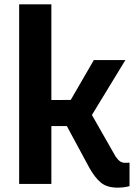

<svg xmlns="http://www.w3.org/2000/svg" viewBox="-20 -845 618 882"><path d="M216 0H68V-825H216ZM390 -75 287 -266H141V-385L305 -386L411 -569H556L381 -282V-354L511 -126Q522 -110 532 -103.5Q542 -97 555 -97Q560 -97 563.5 -97Q567 -97 575 -98V10Q561 14 547 15.5Q533 17 520 17Q471 17 443 -6.5Q415 -30 390 -75Z"/></svg>

Font: Yaldevi
Style: Bold
Weight: 700
Designer: Sol Matas, Rajitha Manaperi, Kosala Senevirathne
Foundry: Mooniak
Version: Version 1.100